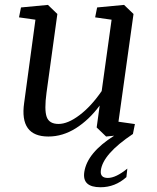

<svg xmlns="http://www.w3.org/2000/svg" viewBox="-20 -561 657 804"><path d="M400.9 223.1Q362.3 223.1 345.2 207.3Q328.1 191.4 333 159.2Q345.2 78.6 458 7.3L424.3 10.7L384.8 -27.3L397.5 -119.1Q353 -59.1 297.9 -24.2Q242.7 10.7 182.6 10.7Q61 10.7 81.1 -129.9L128.4 -478.5L59.6 -488.3L67.9 -529.8L180.7 -540.5L220.2 -502.4L174.8 -172.9Q165 -101.1 175.5 -71.5Q186 -42 225.1 -42Q264.2 -42 313 -78.9Q361.8 -115.7 405.8 -179.7L447.3 -478.5L378.4 -488.3L386.7 -529.8L499.5 -540.5L539.1 -502.4L476.1 -51.3L544.9 -41.5L536.6 0Q410.6 84 402.3 152.8Q398.4 184.1 431.6 184.1Q465.3 184.1 513.2 145L509.3 180.7Q461.9 223.1 400.9 223.1Z"/></svg>

Font: NoticiaText-Italic
Style: Italic
Weight: 400
Italic angle: -8°
Designer: JM Sole
Foundry: JM Sole
Version: Version 1.003